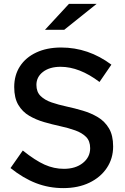

<svg xmlns="http://www.w3.org/2000/svg" viewBox="-20 -955 640 986"><path d="M305 11Q231 11 165 -14.5Q99 -40 34 -92L97 -182Q161 -131 209 -109.5Q257 -88 308 -88Q368 -88 405.5 -118Q443 -148 443 -194Q443 -231 422 -252Q401 -273 366 -285.5Q331 -298 289.5 -307Q248 -316 206.5 -328Q165 -340 130 -360.5Q95 -381 74 -416.5Q53 -452 53 -508Q53 -569 82.5 -614.5Q112 -660 166.5 -685.5Q221 -711 294 -711Q434 -711 552 -623L491 -534Q388 -612 291 -612Q235 -612 201 -586Q167 -560 167 -519Q167 -483 188.5 -462Q210 -441 245 -429Q280 -417 322 -408Q364 -399 406 -386.5Q448 -374 483 -353Q518 -332 539.5 -296Q561 -260 561 -203Q561 -141 528.5 -92.5Q496 -44 438.5 -16.5Q381 11 305 11ZM211 -802 334 -935H476L310 -802Z"/></svg>

Font: Red Hat Mono Medium
Style: Regular
Weight: 500
Monospace: yes
Designer: Pentagram, MCKL
Foundry: Pentagram, MCKL
Version: Version 1.023; ttfautohint (v1.8.3)